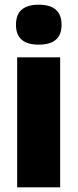

<svg xmlns="http://www.w3.org/2000/svg" viewBox="-20 -797 330 817"><path d="M242 -691Q242 -607 145 -607Q48 -607 48 -691Q48 -736 73 -756.5Q98 -777 145 -777Q242 -777 242 -691ZM236 0H53V-553H236Z"/></svg>

Font: Noto Sans Display Black Narrow
Style: Regular
Weight: 900
Width: 4
Designer: Monotype Design team
Foundry: Monotype Imaging Inc.
Version: Version 1.000